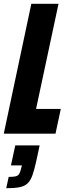

<svg xmlns="http://www.w3.org/2000/svg" viewBox="-30 -708 374 1017"><path d="M-10 0 136 -688H280L161 -131H292L264 0ZM3 289 16 229Q41 229 53 226Q65 223 71 214Q77 205 81 188L86 168H28L51 62H180L162 146Q152 191 142 219.5Q132 248 116.5 263Q101 278 74 283.5Q47 289 3 289Z"/></svg>

Font: Saira Condensed ExtraBold
Style: Italic
Weight: 800
Width: 3
Italic angle: -12°
Designer: Hector Gatti with collaboration of the Omnibus-Type team
Foundry: Omnibus-Type
Version: Version 1.101